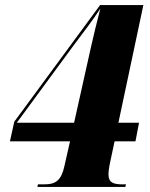

<svg xmlns="http://www.w3.org/2000/svg" viewBox="-20 -734 589 754"><path d="M127 0H472L475 -10H462C426 -10 406 -16 406 -50C406 -56 408 -77 410 -85L430 -179H512L526 -252H445L543 -714H373L36 -256L19 -179H255L233 -82C221 -27 200 -10 154 -10H129ZM273 -561C305 -604 342 -651 374 -700C358 -638 348 -597 337 -548L271 -252H46Z"/></svg>

Font: Noto Serif Display SemiCondensed Black
Style: Italic
Weight: 900
Width: 4
Italic angle: -12°
Designer: Monotype Design Team
Foundry: Monotype Imaging Inc.
Version: Version 2.009